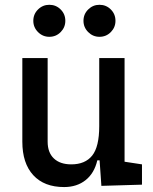

<svg xmlns="http://www.w3.org/2000/svg" viewBox="-20 -755 626 785"><path d="M242.2 9.8Q160.6 9.8 116 -38.8Q71.3 -87.4 71.3 -175.8V-517.6H174.8V-175.8Q174.8 -131.3 200.2 -107.2Q225.6 -83 271.5 -83Q328.1 -83 356.9 -118.9Q385.7 -154.8 385.7 -239.3V-517.6H489.3V-93.8L560.5 -83V0L394.5 4.9L387.2 -99.6H377.9Q365.7 -46.9 330.1 -18.6Q294.4 9.8 242.2 9.8ZM181.6 -604.5Q154.8 -604.5 135.5 -623.8Q116.2 -643.1 116.2 -669.9Q116.2 -697.3 135.5 -716.3Q154.8 -735.4 181.6 -735.4Q209 -735.4 228 -716.3Q247.1 -697.3 247.1 -669.9Q247.1 -643.1 228 -623.8Q209 -604.5 181.6 -604.5ZM386.7 -604.5Q359.9 -604.5 340.6 -623.8Q321.3 -643.1 321.3 -669.9Q321.3 -697.3 340.6 -716.3Q359.9 -735.4 386.7 -735.4Q414.1 -735.4 433.1 -716.3Q452.1 -697.3 452.1 -669.9Q452.1 -643.1 433.1 -623.8Q414.1 -604.5 386.7 -604.5Z"/></svg>

Font: Cascadia Mono PL
Style: Regular
Weight: 400
Monospace: yes
Designer: Aaron Bell
Foundry: Saja Typeworks
Version: Version 2404.023; ttfautohint (v1.8.4)